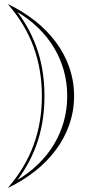

<svg xmlns="http://www.w3.org/2000/svg" viewBox="-20 -747 405 894"><path d="M325 -300C325 -486.9 200.8 -639.6 19 -727L18 -726C124.6 -603 175 -463.2 175 -300C175 -136.8 124.6 3 18 126L19 127C200.8 39.6 325 -113.1 325 -300ZM293 -300C293 -135 206.1 4 61.5 90.9C148.5 -26.8 187 -152.9 187 -300C187 -447.1 148.5 -573.2 61.5 -690.9C206.1 -604 293 -465 293 -300Z"/></svg>

Font: Sortefax
Style: Medium
Weight: 500
Designer: gluk
Foundry: gluk
Version: Version 0.261